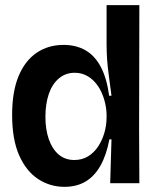

<svg xmlns="http://www.w3.org/2000/svg" viewBox="-20 -710 601 744"><path d="M230 14Q174 14 128 -16Q82 -46 54.5 -107.5Q27 -169 27 -265Q27 -355 52 -415Q77 -475 122 -505.5Q167 -536 226 -536Q275 -536 311.5 -515Q348 -494 371 -450Q394 -406 403 -339H412Q407 -380 402 -415Q397 -450 395 -480.5Q393 -511 393 -538V-690H520L519 -207L520 0H407L412 -170H404Q392 -108 369 -67.5Q346 -27 311.5 -6.5Q277 14 230 14ZM268 -90Q298 -90 321 -104Q344 -118 360 -142Q376 -166 384.5 -195.5Q393 -225 393 -256V-263Q393 -286 387.5 -310Q382 -334 372 -355Q362 -376 347 -392.5Q332 -409 312.5 -418.5Q293 -428 269 -428Q234 -428 208 -406Q182 -384 169 -345.5Q156 -307 156 -257Q156 -209 169 -171Q182 -133 207 -111.5Q232 -90 268 -90Z"/></svg>

Font: Bricolage Grotesque 96pt ExtraBold 96pt SemiBold
Style: Regular
Weight: 600
Version: Version 1.001;gftools[0.9.33.dev8+g029e19f]